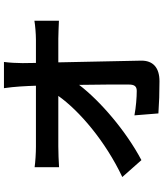

<svg xmlns="http://www.w3.org/2000/svg" viewBox="54 -860 847 996"><g transform="rotate(-90 478.0 -362.5)"><path d="M144.9 -52.9C295.8 -132.8 451 -266 535.2 -376.1C537.3 -277 536.9 -181.8 536.9 -117.9C536.9 -89.8 528.1 -77.1 503.9 -77.1C470.9 -77.1 420.1 -81 377.1 -89.1L387.1 35.2C442.1 39.1 495 40.8 554 40.8C626.1 40.8 661.9 6 660.9 -55C658.7 -185 654.8 -344.1 652 -484H774.9C800.8 -484 837 -481.9 867.9 -480.8V-608C844.8 -604 800.1 -600.1 769.2 -600.1H649.1L648.1 -669C648.1 -698.9 650.2 -736.2 654.1 -766H518.1C526.3 -710.9 528.8 -656.2 530.9 -600.1H214.1C182.2 -600.1 136 -603 108 -606.9V-480.1C141 -482.2 182.9 -484 217 -484H478C400.9 -375 243.3 -240.1 57.2 -152Z"/></g></svg>

Font: Karasuma Gothic
Style: Bold
Weight: 700
Designer: Rasmus Andersson / Ryoko Nishizuka
Foundry: Genbu
Version: Version 1.00